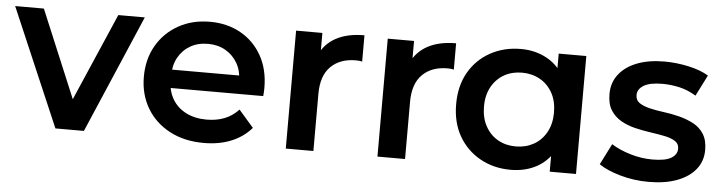

<svg xmlns="http://www.w3.org/2000/svg" viewBox="-44 -699 3262 866"><g transform="rotate(5 1586.5 -266.5)"><path d="M224 0 -5 -534H125L322 -63H258L462 -534H582L353 0Z M896 7Q807 7 740.5 -28.5Q674 -64 637.5 -126Q601 -188 601 -267Q601 -347 636.5 -408.5Q672 -470 734.5 -505Q797 -540 877 -540Q955 -540 1016 -506Q1077 -472 1112 -410Q1147 -348 1147 -264Q1147 -256 1146.5 -246Q1146 -236 1145 -227H700V-310H1079L1030 -284Q1031 -330 1011 -365Q991 -400 956.5 -420Q922 -440 877 -440Q831 -440 796.5 -420Q762 -400 742.5 -364.5Q723 -329 723 -281V-261Q723 -213 745 -176Q767 -139 807 -119Q847 -99 899 -99Q944 -99 980 -113Q1016 -127 1044 -157L1111 -80Q1075 -38 1020.5 -15.5Q966 7 896 7Z M1267 0V-534H1386V-387L1372 -430Q1396 -484 1447.5 -512Q1499 -540 1576 -540V-421Q1568 -423 1561 -423.5Q1554 -424 1547 -424Q1476 -424 1434 -382.5Q1392 -341 1392 -259V0Z M1682 0V-534H1801V-387L1787 -430Q1811 -484 1862.5 -512Q1914 -540 1991 -540V-421Q1983 -423 1976 -423.5Q1969 -424 1962 -424Q1891 -424 1849 -382.5Q1807 -341 1807 -259V0Z M2285 7Q2208 7 2146.5 -27.5Q2085 -62 2050 -123Q2015 -184 2015 -267Q2015 -350 2050 -411Q2085 -472 2146.5 -506Q2208 -540 2285 -540Q2351 -540 2404 -510.5Q2457 -481 2488.5 -421Q2520 -361 2520 -267Q2520 -174 2489.5 -113.5Q2459 -53 2406.5 -23Q2354 7 2285 7ZM2299 -100Q2344 -100 2380 -120Q2416 -140 2437 -178Q2458 -216 2458 -267Q2458 -319 2437 -356.5Q2416 -394 2380 -414Q2344 -434 2299 -434Q2254 -434 2218.5 -414Q2183 -394 2162 -356.5Q2141 -319 2141 -267Q2141 -216 2162 -178Q2183 -140 2218.5 -120Q2254 -100 2299 -100ZM2462 0V-126L2466 -268L2456 -410V-534H2581V0Z M2910 7Q2843 7 2781.5 -10.5Q2720 -28 2684 -53L2732 -148Q2768 -125 2818 -110Q2868 -95 2918 -95Q2977 -95 3003.5 -111Q3030 -127 3030 -154Q3030 -176 3012 -187.5Q2994 -199 2965 -205Q2936 -211 2900.5 -216Q2865 -221 2829.5 -229.5Q2794 -238 2765 -254.5Q2736 -271 2718 -299Q2700 -327 2700 -373Q2700 -424 2729 -461.5Q2758 -499 2810.5 -519.5Q2863 -540 2935 -540Q2989 -540 3044 -528Q3099 -516 3135 -494L3087 -399Q3049 -422 3010.5 -430.5Q2972 -439 2934 -439Q2877 -439 2849.5 -422Q2822 -405 2822 -379Q2822 -355 2840 -343Q2858 -331 2887 -324Q2916 -317 2951.5 -312.5Q2987 -308 3022 -299Q3057 -290 3086.5 -274.5Q3116 -259 3134 -231Q3152 -203 3152 -158Q3152 -108 3122.5 -71Q3093 -34 3039 -13.5Q2985 7 2910 7Z"/></g></svg>

Font: MOST Montserrat SemiBold
Style: Regular
Weight: 600
Designer: Julieta Ulanovsky
Foundry: Julieta Ulanovsky
Version: Version 8.000;March 11, 2024;FontCreator 15.0.0.2926 64-bit